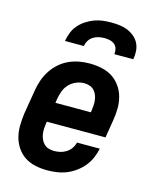

<svg xmlns="http://www.w3.org/2000/svg" viewBox="-113 -816 726 901"><g transform="rotate(15 250.0 -366.0)"><path d="M203 8Q173 8 145 2Q117 -4 94 -19Q71 -34 55.5 -57Q40 -80 33 -107Q26 -134 26.5 -163.5Q27 -193 31 -222L51 -342Q55 -367 64 -392Q73 -417 87.5 -439Q102 -461 122.5 -479Q143 -497 167.5 -508Q192 -519 217 -523.5Q242 -528 267 -528Q297 -528 325.5 -522Q354 -516 377 -501.5Q400 -487 416.5 -464Q433 -441 440.5 -413.5Q448 -386 447.5 -356.5Q447 -327 442 -298L428 -212H143L142 -207Q140 -193 139 -179Q138 -165 140 -151.5Q142 -138 147.5 -126Q153 -114 162 -105Q171 -96 184 -92Q197 -88 211 -88Q226 -88 241 -91.5Q256 -95 269.5 -103.5Q283 -112 292.5 -126Q302 -140 305 -154H416Q411 -131 401.5 -108.5Q392 -86 376 -66.5Q360 -47 339.5 -32Q319 -17 296.5 -8Q274 1 250 4.5Q226 8 203 8ZM159 -308H331L332 -313Q334 -327 335 -340.5Q336 -354 334.5 -367.5Q333 -381 328 -393Q323 -405 314.5 -414Q306 -423 293 -427.5Q280 -432 267 -432Q247 -432 227.5 -424Q208 -416 193.5 -400.5Q179 -385 172 -365.5Q165 -346 162 -327ZM127 -600Q131 -621 138.5 -641Q146 -661 160.5 -678Q175 -695 194 -707.5Q213 -720 233 -727.5Q253 -735 274 -737.5Q295 -740 316 -740Q337 -740 357 -737.5Q377 -735 395 -727.5Q413 -720 428 -707.5Q443 -695 451.5 -678Q460 -661 461.5 -641Q463 -621 459 -600H367Q369 -614 365.5 -626.5Q362 -639 352.5 -647Q343 -655 330 -658Q317 -661 303 -661Q289 -661 275 -658Q261 -655 248.5 -647Q236 -639 228.5 -626.5Q221 -614 219 -600Z"/></g></svg>

Font: Iosevka Oblique
Style: Bold
Weight: 700
Italic angle: -9°
Monospace: yes
Designer: Belleve Invis
Foundry: Belleve Invis
Version: Version 32.5.0; ttfautohint (v1.8.4)